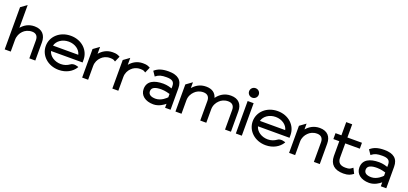

<svg xmlns="http://www.w3.org/2000/svg" viewBox="24 -1569 5317 2504"><g transform="rotate(20 2682.5 -317.5)"><path d="M34 0H118V-161C118 -216 140 -260 170 -290C196 -317 239 -340 292 -340C351 -340 376 -304 376 -250V0H459V-254C459 -349 407 -416 299 -416C215 -416 158 -377 118 -330V-646L34 -585Z M522 -226C522 -95 633 11 786 11C887 11 969 -36 1012 -106L1015 -111L1010 -114C1010 -114 946 -141 904 -108C872 -85 832 -70 786 -70C700 -70 627 -119 609 -187H1047V-225C1047 -356 938 -462 786 -462C633 -462 522 -357 522 -226ZM609 -262C626 -330 697 -381 786 -381C873 -381 944 -331 960 -262Z M1109 0H1192V-191C1192 -244 1215 -287 1245 -316C1271 -343 1312 -365 1364 -365C1409 -365 1416 -359 1434 -347L1440 -344L1474 -422L1470 -425C1442 -438 1430 -447 1372 -447C1291 -447 1232 -408 1192 -360V-456L1109 -396Z M1528 0H1611V-191C1611 -244 1634 -287 1664 -316C1690 -343 1731 -365 1783 -365C1828 -365 1835 -359 1853 -347L1859 -344L1893 -422L1889 -425C1861 -438 1849 -447 1791 -447C1710 -447 1651 -408 1611 -360V-456L1528 -396Z M1913 -135C1913 -46 1987 11 2099 11C2175 11 2236 -34 2260 -55V0H2336V-298C2336 -409 2272 -462 2143 -462C2050 -462 1996 -440 1954 -404L1950 -401L1994 -336L1998 -340C2038 -372 2075 -381 2143 -381C2220 -381 2253 -359 2253 -298V-266C2236 -272 2186 -288 2133 -288C2007 -288 1913 -246 1913 -135ZM2000 -136C2000 -193 2059 -209 2133 -209C2185 -209 2237 -194 2253 -189V-143C2244 -133 2181 -68 2102 -68C2040 -68 2000 -89 2000 -136Z M2404 0H2488V-187C2488 -240 2512 -283 2542 -312C2568 -339 2609 -361 2662 -361C2722 -361 2748 -325 2748 -273V0H2832V-187C2832 -240 2856 -283 2886 -312C2912 -339 2953 -361 3006 -361C3066 -361 3092 -325 3092 -273V0H3174V-283C3174 -378 3123 -443 3015 -443C2923 -443 2862 -396 2823 -343L2822 -342V-341C2804 -404 2756 -443 2671 -443C2587 -443 2529 -404 2488 -356V-437L2404 -376Z M3216 -578C3216 -541 3246 -512 3283 -512C3320 -512 3350 -541 3350 -578C3350 -615 3320 -644 3283 -644C3246 -644 3216 -615 3216 -578ZM3242 0H3325V-451H3242Z M3394 -226C3394 -95 3505 11 3658 11C3759 11 3841 -36 3884 -106L3887 -111L3882 -114C3882 -114 3818 -141 3776 -108C3744 -85 3704 -70 3658 -70C3572 -70 3499 -119 3481 -187H3919V-225C3919 -356 3810 -462 3658 -462C3505 -462 3394 -357 3394 -226ZM3481 -262C3498 -330 3569 -381 3658 -381C3745 -381 3816 -331 3832 -262Z M3981 0H4065V-187C4065 -240 4089 -283 4119 -312C4145 -339 4186 -361 4239 -361C4299 -361 4325 -325 4325 -273V0H4407V-283C4407 -378 4356 -443 4248 -443C4164 -443 4106 -404 4065 -356V-437L3981 -376Z M4462 -367H4544V-160C4546 -50 4610 11 4736 11C4808 11 4836 -8 4869 -31L4872 -33L4836 -105L4831 -102C4802 -81 4797 -70 4736 -70C4661 -70 4627 -104 4627 -168V-367H4829V-449H4627V-632H4544V-449H4462Z M4907 -135C4907 -46 4981 11 5093 11C5169 11 5230 -34 5254 -55V0H5330V-298C5330 -409 5266 -462 5137 -462C5044 -462 4990 -440 4948 -404L4944 -401L4988 -336L4992 -340C5032 -372 5069 -381 5137 -381C5214 -381 5247 -359 5247 -298V-266C5230 -272 5180 -288 5127 -288C5001 -288 4907 -246 4907 -135ZM4994 -136C4994 -193 5053 -209 5127 -209C5179 -209 5231 -194 5247 -189V-143C5238 -133 5175 -68 5096 -68C5034 -68 4994 -89 4994 -136Z"/></g></svg>

Font: Charger Sport
Style: SeBdExt
Weight: 600
Designer: Jasper
Foundry: Cannot Into Space Fonts
Version: Version 1.1